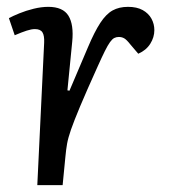

<svg xmlns="http://www.w3.org/2000/svg" viewBox="-20 -541 504 561"><path d="M109 -416Q110 -437 104 -446.5Q98 -456 82 -456Q72 -456 58 -451.5Q44 -447 23 -438L6 -488Q17 -494 36.5 -502Q56 -510 78.5 -515.5Q101 -521 121 -521Q164 -521 180 -495Q196 -469 191 -419L177 -277L183 -276L237 -403Q256 -448 273 -474Q290 -500 309 -510.5Q328 -521 354 -521Q380 -521 397 -511.5Q414 -502 422.5 -486.5Q431 -471 431 -453Q431 -432 419 -413Q407 -394 384 -384L361 -411Q350 -425 343 -429Q336 -433 327 -433Q320 -433 314 -430Q308 -427 301.5 -418Q295 -409 286.5 -392Q278 -375 265 -346Q232 -273 214 -230Q196 -187 187.5 -162.5Q179 -138 176 -121Q173 -104 171 -82L163 0H89Z"/></svg>

Font: Literata
Style: Italic
Weight: 400
Italic angle: -2°
Designer: Latin by Veronika Burian and Jose Scaglione. Greek by Irene Vlachou. Cyrillic by Vera Evstafieva
Foundry: TypeTogether
Version: Version 3.103;gftools[0.9.29]